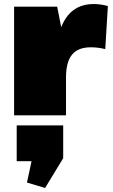

<svg xmlns="http://www.w3.org/2000/svg" viewBox="-20 -573 559 954"><path d="M50 -540H264L308 -317V0H50ZM256 -251Q256 -401 303.5 -477Q351 -553 445 -553Q462 -553 480 -550.5Q498 -548 516 -543L503 -329Q467 -338 431 -338Q368 -338 338 -301.5Q308 -265 308 -188ZM294 50V213L204 361L114 334L162 110L257 228H63V50Z"/></svg>

Font: Pathway Extreme 28pt Black
Style: Regular
Weight: 900
Designer: Eduardo Rodriguez Tunni
Foundry: Eduardo Rodriguez Tunni
Version: Version 1.001;gftools[0.9.26]